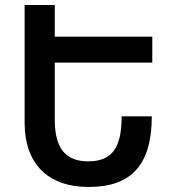

<svg xmlns="http://www.w3.org/2000/svg" viewBox="-20 -734 687 764"><path d="M78 -714V-245C78 -85 168 10 333 10C505 10 584 -81 584 -271H464C464 -143 424 -92 331 -92C243 -92 198 -141 198 -258V-485H586V-588H198V-714Z"/></svg>

Font: Noto Sans Armenian SemiCondensed SemiBold
Style: Regular
Weight: 600
Width: 4
Designer: Monotype Design Team
Foundry: Monotype Imaging Inc.
Version: Version 2.008